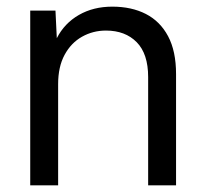

<svg xmlns="http://www.w3.org/2000/svg" viewBox="-20 -558 618 578"><path d="M71 0V-526H147L151 -443Q174 -488 217.5 -513Q261 -538 318 -538Q376 -538 419 -516Q462 -494 486 -449Q510 -404 510 -335V0H426V-326Q426 -396 391.5 -431Q357 -466 299 -466Q260 -466 227 -447.5Q194 -429 174.5 -393Q155 -357 155 -305V0Z"/></svg>

Font: DM Sans 9pt
Style: Regular
Weight: 400
Designer: Colophon Foundry, Jonny Pinhorn
Foundry: Colophon Foundry
Version: Version 4.004;gftools[0.9.30]